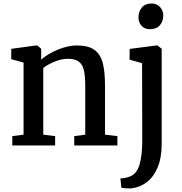

<svg xmlns="http://www.w3.org/2000/svg" viewBox="-20 -826 1032 1090"><path d="M43.9 0ZM113.8 -61.5V-470.7L43.9 -490.2V-548.8L188.5 -568.4H190.9L213.9 -549.3V-509.8L213.4 -487.3Q235.8 -507.3 269.8 -525.9Q303.7 -544.4 342.5 -556.2Q381.3 -567.9 416 -567.9Q479.5 -567.9 514.2 -544.2Q548.8 -520.5 562.5 -471.2Q576.2 -421.9 576.2 -337.4V-61.5L646.5 -53.2V0H401.4V-53.2L463.9 -61.5V-337.9Q463.9 -394.5 456.3 -427Q448.7 -459.5 427.7 -475.8Q406.7 -492.2 365.7 -492.2Q330.6 -492.2 292.5 -477.1Q254.4 -461.9 225.6 -440.4V-61.5L293 -53.2V0H49.8V-53.2ZM715.3 -487.3 716.3 -548.3 871.1 -568.4H873.5L897.9 -549.3V-8.8Q897.9 70.3 874.5 125.2Q851.1 180.2 812.3 209Q773.4 237.8 726.6 243.2Q724.1 243.7 715.3 243.7Q702.1 243.7 687.5 242.4Q672.9 241.2 668.9 239.3L663.6 186.5Q670.9 187.5 686.8 184.6Q702.6 181.6 716.8 176.3Q756.3 161.6 772 108.9Q787.6 56.2 787.6 -29.3L786.6 -467.3ZM839.4 -806.2H839.8Q860.4 -806.2 875.5 -796.6Q890.6 -787.1 898.7 -771.5Q906.7 -755.9 906.7 -738.3Q906.7 -704.1 887.2 -682.1Q867.7 -660.2 830.6 -660.2H830.1Q801.8 -660.2 783.9 -679.2Q766.1 -698.2 766.1 -727.1Q766.1 -760.3 785.4 -783.2Q804.7 -806.2 839.4 -806.2Z"/></svg>

Font: Merriweather
Style: Regular
Weight: 400
Designer: Eben Sorkin
Foundry: Eben Sorkin
Version: Version 1.584; ttfautohint (v1.6)